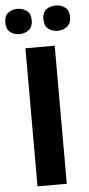

<svg xmlns="http://www.w3.org/2000/svg" viewBox="-63 -955 457 989"><g transform="rotate(-5 165.5 -460.0)"><path d="M89.8 0V-713.9H241.2V0ZM-2 -854Q-2 -888.7 17.8 -904.3Q37.6 -919.9 65.9 -919.9Q93.8 -919.9 114.3 -904.3Q134.8 -888.7 134.8 -854Q134.8 -821.3 114.3 -805.2Q93.8 -789.1 65.9 -789.1Q37.6 -789.1 17.8 -805.2Q-2 -821.3 -2 -854ZM194.8 -854Q194.8 -888.7 214.6 -904.3Q234.4 -919.9 263.7 -919.9Q291.5 -919.9 312.3 -904.3Q333 -888.7 333 -854Q333 -821.3 312.3 -805.2Q291.5 -789.1 263.7 -789.1Q234.4 -789.1 214.6 -805.2Q194.8 -821.3 194.8 -854Z"/></g></svg>

Font: Wonky
Style: Regular
Weight: 400
Designer: Monotype Design Team
Foundry: Monotype Imaging Inc.
Version: Version 3.000